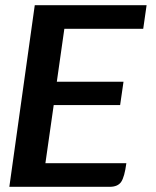

<svg xmlns="http://www.w3.org/2000/svg" viewBox="-20 -720 600 740"><path d="M228 -609 199 -405H456L443 -315H187L155 -91H467Q460 -38 447 -19Q434 0 403 0H16L114 -700H545L532 -609Z"/></svg>

Font: Krub SemiBold
Style: Italic
Weight: 600
Italic angle: -8°
Designer: Ekaluck Peanpanawate
Foundry: Cadson Demak Co.,Ltd.
Version: Version 1.000; ttfautohint (v1.6)